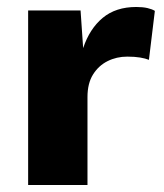

<svg xmlns="http://www.w3.org/2000/svg" viewBox="-20 -530 470 550"><path d="M60.6 0V-500H210.8L218.2 -392.2Q236.8 -447.8 274.3 -478.9Q311.8 -510 370.4 -510Q389.4 -510 402.8 -506.8Q416.2 -503.6 423.6 -498.8L406.6 -358.6Q396.8 -362.6 381.4 -365.2Q366 -367.8 344.4 -367.8Q314 -367.8 288.2 -354.9Q262.4 -342 246.5 -316.6Q230.6 -291.2 230.6 -252V0Z"/></svg>

Font: Work Sans
Style: Regular
Weight: 400
Designer: Wei Huang
Foundry: Wei Huang
Version: Version 2.006; ttfautohint (v1.8.1.43-b0c9)